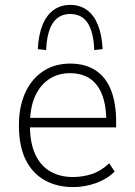

<svg xmlns="http://www.w3.org/2000/svg" viewBox="-20 -754 548 782"><path d="M278 8Q212 8 162 -20Q112 -48 84.5 -103.5Q57 -159 57 -243Q57 -319 82.5 -375.5Q108 -432 155 -463.5Q202 -495 266 -495Q328 -495 370 -467Q412 -439 432.5 -386Q453 -333 453 -258V-235H86V-274H431L413 -258Q413 -356 375.5 -406Q338 -456 265 -456Q216 -456 179 -431Q142 -406 122 -360Q102 -314 102 -248V-242Q102 -172 123.5 -125.5Q145 -79 184.5 -56Q224 -33 277 -33Q316 -33 353.5 -45Q391 -57 425 -89L447 -55Q415 -24 370 -8Q325 8 278 8ZM168 -550 134 -554Q137 -612 153 -652Q169 -692 198 -713Q227 -734 266 -734Q306 -734 334.5 -713Q363 -692 379 -652Q395 -612 398 -554L364 -550Q361 -624 337 -660.5Q313 -697 266 -697Q220 -697 195.5 -660.5Q171 -624 168 -550Z"/></svg>

Font: Nunito Sans 10pt SemiCondensed ExtraLight
Style: Regular
Weight: 250
Width: 4
Designer: Vernon Adams
Foundry: Vernon Adams
Version: Version 3.101;gftools[0.9.27]